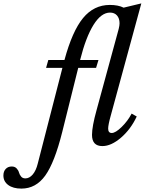

<svg xmlns="http://www.w3.org/2000/svg" viewBox="-214 -849 851 1129"><path d="M484 -679Q489 -699 489 -712Q489 -741 474 -758Q459 -775 433 -775Q381 -775 336 -703Q291 -631 257 -496H365L351 -450H246L152 -73Q107 107 52 183.5Q-3 260 -88 260Q-137 260 -165.5 239Q-194 218 -194 183Q-194 159 -180.5 144.5Q-167 130 -145 130Q-127 130 -116.5 141Q-106 152 -102.5 165Q-99 178 -90 189Q-81 200 -65 200Q-41 200 -21.5 177Q-2 154 8 113L153 -450H57L70 -496H165Q211 -666 274.5 -743Q338 -820 432 -820Q481 -820 513 -804L617 -829L438 -172Q422 -115 422 -93Q422 -67 443 -67Q465 -67 501 -102Q537 -137 560 -181L590 -164Q555 -89 497.5 -39.5Q440 10 388 10Q327 10 327 -56Q327 -105 354 -202Z"/></svg>

Font: Libre Baskerville
Style: Italic
Weight: 400
Italic angle: -15°
Designer: Pablo Impallari, Rodrigo Fuenzalida
Foundry: Pablo Impallari, Rodrigo Fuenzalida
Version: Version 1.051;Glyphs 3.2.3 (3260)